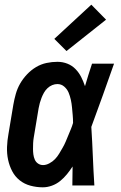

<svg xmlns="http://www.w3.org/2000/svg" viewBox="-20 -792 515 820"><path d="M163 8Q136 8 110 1Q84 -6 64 -22Q44 -38 32 -61Q20 -84 14.5 -110Q9 -136 10 -164Q11 -192 16 -219L37 -345Q41 -368 47.5 -391Q54 -414 66 -435Q78 -456 95.5 -474.5Q113 -493 134 -505.5Q155 -518 178.5 -523Q202 -528 225 -528Q248 -528 268 -520Q288 -512 302.5 -497Q317 -482 326.5 -463.5Q336 -445 343 -424Q350 -448 357.5 -472Q365 -496 373 -520H467Q443 -452 419 -384.5Q395 -317 370 -250Q374 -187 376.5 -124.5Q379 -62 383 0H289Q289 -20 289.5 -40.5Q290 -61 290 -81Q279 -64 266 -48Q253 -32 237 -19Q221 -6 201.5 1Q182 8 163 8ZM164 -87Q177 -87 191 -94.5Q205 -102 215 -112.5Q225 -123 232.5 -135.5Q240 -148 247.5 -161Q255 -174 260.5 -187Q266 -200 271.5 -213.5Q277 -227 282.5 -240Q288 -253 292 -267Q292 -284 290.5 -300.5Q289 -317 287.5 -333.5Q286 -350 282.5 -366Q279 -382 273 -396.5Q267 -411 254.5 -422Q242 -433 225 -433Q214 -433 203 -428.5Q192 -424 183 -415.5Q174 -407 168 -396.5Q162 -386 157.5 -374.5Q153 -363 150 -352Q147 -341 145 -330L124 -204Q122 -192 121.5 -180Q121 -168 121 -156Q121 -144 122.5 -132.5Q124 -121 128.5 -110.5Q133 -100 142.5 -93.5Q152 -87 164 -87ZM264 -574 212 -626 370 -772 433 -708Z"/></svg>

Font: Iosevka QP
Style: Bold Italic
Weight: 700
Italic angle: -9°
Designer: Belleve Invis
Foundry: Belleve Invis
Version: Version 20.0.0; ttfautohint (v1.8.4)